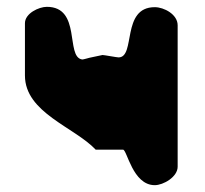

<svg xmlns="http://www.w3.org/2000/svg" viewBox="-20 -541 600 562"><path d="M260 -103H340C352 -103 368 1 433 1C458 1 500 -23 500 -53V-467C500 -499 460 -520 433 -520C334 -520 378 -373 327 -373C322 -373 285 -380 280 -380C279 -380 256 -375 247 -373C244 -373 223 -366 220 -367C171 -375 219 -521 117 -521C94 -521 53 -502 53 -473V-320C53 -211 198 -169 260 -103Z"/></svg>

Font: Asimov Print
Style: Regular
Weight: 500
Designer: Google
Version: Version 2.000980: 2014